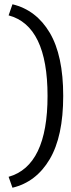

<svg xmlns="http://www.w3.org/2000/svg" viewBox="-20 -795 334 903"><path d="M38.6 87.9 20.5 36.6Q203.6 -15.1 203.6 -343.8Q203.6 -673.8 20.5 -722.7L38.6 -774.9Q150.4 -748 213.9 -641.1Q277.3 -534.2 277.3 -343.8Q277.3 -153.3 213.6 -45.9Q149.9 61.5 38.6 87.9Z"/></svg>

Font: Pontano Sans
Style: Regular
Weight: 400
Foundry: vernon adams
Version: 1.0